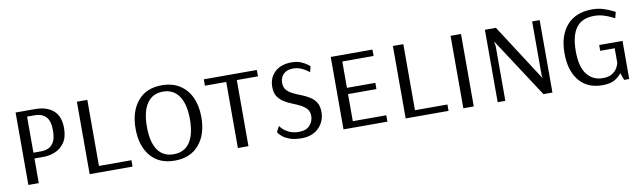

<svg xmlns="http://www.w3.org/2000/svg" viewBox="-36 -902 4369 1305"><g transform="rotate(-10 2149.0 -250.0)"><path d="M82 0V-500H216Q296 -500 342 -460.5Q388 -421 388 -339Q388 -276 362 -239Q336 -202 297 -186Q258 -170 217 -170H154V0ZM154 -210H207Q236 -210 259.5 -221Q283 -232 297 -259.5Q311 -287 311 -336Q311 -403 283.5 -431Q256 -459 207 -459H154Z M505 0V-500H577V-44H801V0Z M1092 10Q984 10 925 -60.5Q866 -131 866 -250Q866 -368 925 -439Q984 -510 1092 -510Q1164 -510 1215 -477.5Q1266 -445 1293 -387Q1320 -329 1320 -250Q1320 -131 1260 -60.5Q1200 10 1092 10ZM1092 -34Q1165 -34 1203 -89Q1241 -144 1241 -250Q1241 -354 1202.5 -410Q1164 -466 1092 -466Q1020 -466 982 -410Q944 -354 944 -250Q944 -144 981.5 -89Q1019 -34 1092 -34Z M1528 0V-456H1381V-500H1747V-456H1601V0Z M1968 10Q1921 10 1890 -0.5Q1859 -11 1841 -25Q1823 -39 1815.5 -49.5Q1808 -60 1808 -60L1829 -99Q1829 -99 1836 -89.5Q1843 -80 1858.5 -67.5Q1874 -55 1898.5 -45.5Q1923 -36 1958 -36Q2007 -36 2032 -64Q2057 -92 2057 -129Q2057 -159 2040.5 -177.5Q2024 -196 1998.5 -209Q1973 -222 1943.5 -233.5Q1914 -245 1888.5 -261Q1863 -277 1846.5 -302Q1830 -327 1830 -367Q1830 -432 1872.5 -471Q1915 -510 1986 -510Q2026 -510 2053.5 -498Q2081 -486 2096 -474Q2111 -462 2111 -462L2101 -422Q2101 -422 2086.5 -433Q2072 -444 2047 -455.5Q2022 -467 1990 -467Q1948 -467 1924.5 -444Q1901 -421 1901 -383Q1901 -352 1917.5 -333.5Q1934 -315 1960 -302.5Q1986 -290 2015.5 -278.5Q2045 -267 2071 -251Q2097 -235 2113.5 -210Q2130 -185 2130 -144Q2130 -77 2085.5 -33.5Q2041 10 1968 10Z M2257 0V-500H2545V-456H2329V-274H2525V-231H2329V-44H2560V0Z M2686 0V-500H2758V-44H2982V0Z M3084 0V-500H3156V0Z M3321 0V-500H3397L3650 -108L3647 -129V-500H3699V0H3637L3370 -409H3369L3374 -379V0Z M4043 10Q3940 10 3883 -59Q3826 -128 3826 -249Q3826 -371 3887.5 -440.5Q3949 -510 4062 -510Q4104 -510 4139.5 -498.5Q4175 -487 4196.5 -476Q4218 -465 4218 -465L4207 -423Q4207 -423 4186.5 -433.5Q4166 -444 4134.5 -454Q4103 -464 4069 -464Q3983 -464 3943.5 -410Q3904 -356 3904 -249Q3904 -140 3945 -88.5Q3986 -37 4054 -37Q4092 -37 4114.5 -50Q4137 -63 4148.5 -79.5Q4160 -96 4164 -109Q4168 -122 4168 -122V-223H4068V-263H4229V0H4194L4176 -50Q4160 -27 4129 -8.5Q4098 10 4043 10Z"/></g></svg>

Font: Arsenal SC
Style: Regular
Weight: 400
Designer: Andrij Shevchenko
Foundry: Stairsfor
Version: Version 2.001; ttfautohint (v1.8.4.7-5d5b)